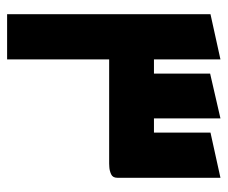

<svg xmlns="http://www.w3.org/2000/svg" viewBox="-70 -570 640 540"><g transform="rotate(90 250.0 -300.0)"><path d="M20 0V-572L147 -600V-413H187V-571L313 -600V-413H353V-572L480 -600V-310Q480 -297 470 -292.5Q460 -288 450 -287.5Q440 -287 440 -287H147V0Z"/></g></svg>

Font: Reem Kufi SemiBold
Style: Regular
Weight: 600
Designer: Khaled Hosny
Version: Version 1.001